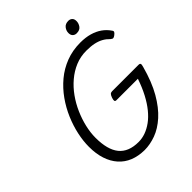

<svg xmlns="http://www.w3.org/2000/svg" viewBox="-320 -1416 1633 1633"><g transform="rotate(-45 496.0 -599.5)"><path d="M464 19Q389 18 331 -5.5Q273 -29 232 -75Q191 -121 169.5 -186.5Q148 -252 148 -336Q148 -405 164.5 -481.5Q181 -558 213.5 -634Q246 -710 294.5 -778.5Q343 -847 407 -900.5Q471 -954 550.5 -984.5Q630 -1015 724 -1015Q785 -1015 834.5 -1001Q884 -987 922 -960.5Q960 -934 987 -894Q995 -883 990.5 -874.5Q986 -866 972 -855Q959 -845 949.5 -843.5Q940 -842 926 -854Q901 -880 871.5 -896.5Q842 -913 803 -921.5Q764 -930 710 -930Q640 -930 578.5 -904.5Q517 -879 464.5 -834.5Q412 -790 371 -732.5Q330 -675 301.5 -610Q273 -545 257.5 -478.5Q242 -412 242 -351Q242 -280 256 -226.5Q270 -173 298.5 -137.5Q327 -102 371.5 -84Q416 -66 477 -66Q519 -66 561 -81Q603 -96 643.5 -125.5Q684 -155 721.5 -201Q759 -247 792 -309.5Q825 -372 852 -451H595Q580 -451 577.5 -460Q575 -469 582 -491Q590 -514 598.5 -522.5Q607 -531 622 -531H940Q955 -531 958.5 -522.5Q962 -514 955 -491Q916 -347 859.5 -249Q803 -151 736.5 -91.5Q670 -32 600 -6.5Q530 19 464 19ZM758 -1092Q737 -1092 723 -1105Q709 -1118 709 -1144Q709 -1171 727 -1194.5Q745 -1218 782 -1218Q802 -1218 816 -1205.5Q830 -1193 830 -1167Q830 -1140 813 -1116Q796 -1092 758 -1092Z"/></g></svg>

Font: Playwrite NZ
Style: Regular
Weight: 400
Designer: Veronika Burian, José Scaglione
Foundry: TypeTogether
Version: Version 1.002